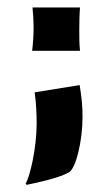

<svg xmlns="http://www.w3.org/2000/svg" viewBox="-20 -357 293 519"><path d="M66.9 -219.7H196.3C194.3 -236.8 194.3 -254.9 194.3 -275.4C194.3 -293.5 194.8 -320.8 196.3 -336.9H67.9C69.3 -324.7 70.8 -299.8 70.8 -281.2C70.8 -260.7 69.3 -239.7 66.9 -219.7ZM79.1 -21C78.6 44.4 61.5 118.7 49.3 139.6L52.2 142.6C121.6 128.4 152.3 117.2 167 108.4C185.5 97.2 203.1 22.9 203.1 -40C203.1 -67.9 201.2 -90.8 195.3 -127L73.7 -107.4C78.1 -74.7 79.1 -46.4 79.1 -21Z"/></svg>

Font: HammersmithOne
Style: Regular
Weight: 400
Designer: Nicole Fally
Foundry: Nicole Fally
Version: Version 1.003